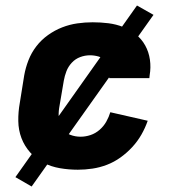

<svg xmlns="http://www.w3.org/2000/svg" viewBox="-20 -609 640 698"><path d="M263 8Q230 8 198 2.5Q166 -3 138.5 -17Q111 -31 90 -54.5Q69 -78 58 -107Q47 -136 46.5 -169Q46 -202 52 -235L68 -335Q73 -363 83.5 -390Q94 -417 112 -440.5Q130 -464 154.5 -481.5Q179 -499 206 -509.5Q233 -520 261 -524Q289 -528 317 -528Q346 -528 374 -524.5Q402 -521 427.5 -511Q453 -501 474 -484Q495 -467 508 -443.5Q521 -420 525 -392Q529 -364 524 -335L523 -325H377V-329Q380 -345 377 -361Q374 -377 364 -388Q354 -399 338.5 -403.5Q323 -408 307 -408Q289 -408 271.5 -401.5Q254 -395 241 -381Q228 -367 221.5 -350Q215 -333 212 -316L195 -216Q192 -196 194 -176Q196 -156 206.5 -141Q217 -126 235 -119Q253 -112 273 -112Q291 -112 309 -118Q327 -124 342 -137Q357 -150 366.5 -167Q376 -184 381 -201L517 -170Q508 -144 494 -119.5Q480 -95 460.5 -74Q441 -53 418 -36.5Q395 -20 369 -10Q343 0 316 4Q289 8 263 8ZM95 69 36 35 478 -589 538 -555Z"/></svg>

Font: Iosevka Heavy Extended
Style: Italic
Weight: 900
Width: 7
Italic angle: -9°
Monospace: yes
Designer: Belleve Invis
Foundry: Belleve Invis
Version: Version 32.5.0; ttfautohint (v1.8.4)